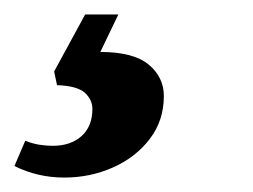

<svg xmlns="http://www.w3.org/2000/svg" viewBox="-75 -26 350 266"><path d="M14 220Q-23 220 -55 204L-40 169Q-30 173 -20.5 174.5Q-11 176 -2 176Q23 176 38 162.5Q53 149 53 125Q53 112 42.5 102.5Q32 93 4 92L0 73L43 -6H89L64 46Q110 46 131 63.5Q152 81 152 107Q152 141 132.5 166.5Q113 192 81.5 206Q50 220 14 220Z"/></svg>

Font: Manuale
Style: Bold Italic
Weight: 700
Italic angle: -11°
Version: Version 1.002